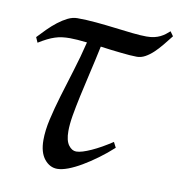

<svg xmlns="http://www.w3.org/2000/svg" viewBox="-62 -525 569 603"><g transform="rotate(10 222.5 -223.5)"><path d="M328.6 -77.1Q306.2 -56.6 282.2 -39.1Q258.3 -21.5 235.8 -8.3Q213.4 4.9 193.4 12.5Q173.3 20 158.7 20Q134.8 20 117.7 -1.2Q100.6 -22.5 100.6 -62Q100.6 -92.3 108.9 -128.7Q117.2 -165 129.6 -206.5Q142.1 -248 156.2 -293.5Q170.4 -338.9 182.1 -387.2Q165.5 -389.2 151.6 -390.1Q137.7 -391.1 127.4 -391.1Q113.8 -391.1 102.5 -389.6Q91.3 -388.2 80.1 -384.5Q68.8 -380.9 56.6 -374.8Q44.4 -368.7 29.3 -359.4L22 -376Q34.7 -389.6 49.1 -404.1Q63.5 -418.5 78.6 -430.2Q93.8 -441.9 109.1 -449.5Q124.5 -457 139.2 -457Q168 -457 199.5 -454.1Q231 -451.2 260.7 -447.5Q290.5 -443.8 317.1 -440.9Q343.8 -438 362.8 -438Q376.5 -438 387.2 -440.4Q397.9 -442.9 406.2 -447Q414.6 -451.2 421.4 -456.3Q428.2 -461.4 434.6 -467.3L444.8 -453.1Q432.6 -437.5 420.4 -422.6Q408.2 -407.7 395.8 -396Q383.3 -384.3 370.4 -377.2Q357.4 -370.1 343.8 -370.1Q334 -370.1 320.8 -371.1Q307.6 -372.1 292.5 -373.8Q277.3 -375.5 260.5 -377.4Q243.7 -379.4 227.1 -381.8Q217.3 -335 207.5 -293.5Q197.8 -252 190.2 -216.8Q182.6 -181.6 177.7 -153.1Q172.9 -124.5 172.9 -103Q172.9 -72.8 183.6 -58.3Q194.3 -43.9 208 -43.9Q216.8 -43.9 228.8 -47.6Q240.7 -51.3 255.4 -57.9Q270 -64.5 286.4 -73.7Q302.7 -83 319.8 -94.2L328.6 -77.1Z"/></g></svg>

Font: GentiumAlt
Style: Italic
Weight: 400
Italic angle: -7°
Designer: J. Victor Gaultney
Version: Version 1.02; 2005; OFL release